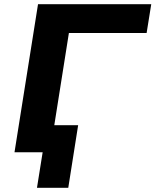

<svg xmlns="http://www.w3.org/2000/svg" viewBox="-20 -725 740 914"><path d="M156 169 183 0H61L81 -129H352L305 169ZM49 0 161 -705H700L678 -568H308L218 0Z"/></svg>

Font: Nunito Sans 10pt SemiExpanded ExtraBold
Style: Italic
Weight: 800
Width: 6
Italic angle: -9°
Designer: Vernon Adams
Foundry: Vernon Adams
Version: Version 3.101;gftools[0.9.27]